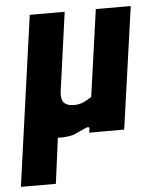

<svg xmlns="http://www.w3.org/2000/svg" viewBox="-52 -555 661 799"><g transform="rotate(-5 279.0 -155.0)"><path d="M3 200 102 -510H248L203 -185Q198 -152 210 -136Q222 -120 254 -120Q266 -120 278 -123Q290 -126 302 -132.5Q314 -139 327 -147L378 -510H524L452 0H306L308 -16Q309 -22 304.5 -23Q300 -24 294 -21Q280 -15 266 -8.5Q252 -2 238 4Q225 7 212 8.5Q199 10 185 10Q182 10 179.5 10Q177 10 174 10L149 200Z"/></g></svg>

Font: Finlandica
Style: Italic
Weight: 400
Italic angle: -8°
Designer: Niklas Ekholm, Juho Hiilivirta, Jaakko Suomalainen
Foundry: Helsinki Type Studio
Version: Version 1.064